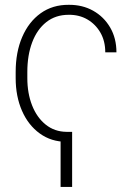

<svg xmlns="http://www.w3.org/2000/svg" viewBox="-20 -573 541 789"><path d="M253.4 -31.2V9.8Q190.9 9.8 143.6 -24.4Q96.2 -58.6 70.3 -117.9Q44.4 -177.2 44.4 -252V-276.9Q44.4 -358.9 71.3 -421.1Q98.1 -483.4 147.2 -518.6Q196.3 -553.7 262.7 -553.2Q318.4 -553.7 362.5 -529.1Q406.7 -504.4 432.6 -460.2Q458.5 -416 458.5 -357.9H412.6Q412.6 -404.3 392.6 -439Q372.6 -473.6 338.9 -493.2Q305.2 -512.7 262.2 -512.2Q208.5 -512.2 170.4 -482.2Q132.3 -452.1 112.3 -399.2Q92.3 -346.2 92.3 -276.9V-252Q92.3 -189.9 111.8 -140.1Q131.3 -90.3 167.7 -61Q204.1 -31.7 253.4 -31.2ZM276.4 -31.2V195.3H229V-31.2Z"/></svg>

Font: Inter Tight ExtraLight
Style: Regular
Weight: 250
Designer: Rasmus Andersson
Foundry: rsms
Version: Version 3.004